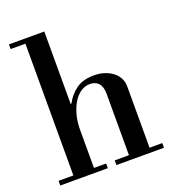

<svg xmlns="http://www.w3.org/2000/svg" viewBox="-137 -859 869 964"><g transform="rotate(-20 298.0 -377.0)"><path d="M20 -754H209V-367H213Q235 -409 271.5 -435.5Q308 -462 368 -462Q398 -462 423.5 -453.5Q449 -445 467.5 -430.5Q486 -416 496 -396Q506 -376 506 -353V-25H574V0H320V-25H396V-353Q396 -391 379.5 -409.5Q363 -428 333 -428Q307 -428 284.5 -413Q262 -398 245.5 -371.5Q229 -345 219 -308.5Q209 -272 209 -230V-25H274V0H20V-25H99V-729H20Z"/></g></svg>

Font: Libre Bodoni
Style: Regular
Weight: 400
Designer: Pablo Impallari, Rodrigo Fuenzalida
Foundry: Pablo Impallari, Rodrigo Fuenzalida
Version: Version 1.001; ttfautohint (v1.5.65-e2d9)